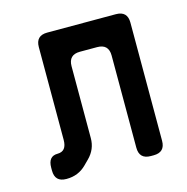

<svg xmlns="http://www.w3.org/2000/svg" viewBox="-80 -562 631 648"><g transform="rotate(-15 235.0 -238.0)"><path d="M35 -31Q35 9 75 9H76Q117 9 145 -19L162 -36Q190 -64 190 -103V-354Q190 -394 230 -394H290Q330 -394 330 -354V-32Q330 8 370 8H380Q420 8 420 -32V-445Q420 -485 380 -485H140Q100 -485 100 -445V-121Q100 -81 68 -81Q35 -81 35 -41Z"/></g></svg>

Font: WDXL Lubrifont TC
Style: Regular
Weight: 400
Designer: [WDXL Lubrifont] Copyright 2020-2022 (c) NightFurySL2001, Skr-ZERO; [ZCOOL QingKe HuangYou] Copyright 2018-2022 (c) The 
Version: Version 2.001;hotconv 1.1.1;makeotfexe 2.6.0